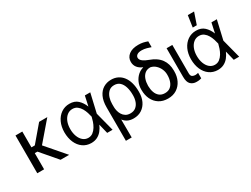

<svg xmlns="http://www.w3.org/2000/svg" viewBox="-70 -1486 3148 2404"><g transform="rotate(-30 1504.0 -284.0)"><path d="M160.2 -545.9V0H61.5V-545.9ZM521.5 -545.9 252.9 -233.4H127L111.3 -317.4H209L403.3 -545.9ZM398.4 0 195.3 -237.3 257.8 -306.6 522.5 0Z M837.9 11.7Q769.5 10.7 718.5 -25.9Q667.5 -62.5 639.6 -126.2Q611.8 -189.9 611.3 -272.5Q611.8 -355 641.4 -418Q670.9 -481 723.1 -516.8Q775.4 -552.7 842.8 -552.7Q918 -552.7 962.6 -510.7Q1007.3 -468.8 1033.2 -403.3H1066.4L1079.1 -274.4L1150.4 0H1072.3L1004.9 -274.4Q999.5 -300.3 988.8 -334.7Q978 -369.1 959.5 -401.6Q940.9 -434.1 912.4 -455.8Q883.8 -477.5 842.8 -477.5Q799.8 -477.5 766.4 -451.2Q732.9 -424.8 714.1 -378.4Q695.3 -332 695.3 -271.5Q695.3 -212.4 713.1 -165.3Q731 -118.2 763.2 -91.1Q795.4 -64 837.9 -63.5Q877.4 -63.5 906.2 -85.4Q935.1 -107.4 955.1 -140.6Q975.1 -173.8 987.1 -209.2Q999 -244.6 1004.9 -271.5L1064.5 -545.9H1142.6L1079.1 -271.5L1066.4 -137.7H1038.1Q1019.5 -93.8 991.9 -60.1Q964.4 -26.4 926.3 -7.3Q888.2 11.7 837.9 11.7Z M1225.6 203.1V-280.3Q1225.6 -371.6 1254.4 -432.1Q1283.2 -492.7 1333 -522.7Q1382.8 -552.7 1445.3 -552.7Q1499 -552.7 1541.5 -531.5Q1584 -510.3 1613.5 -470.9Q1643.1 -431.6 1658.4 -376.7Q1673.8 -321.8 1673.8 -253.9V-244.1Q1674.3 -170.4 1647.2 -113Q1620.1 -55.7 1570.3 -22.9Q1520.5 9.8 1452.1 9.8Q1397 9.8 1359.1 -12.2Q1321.3 -34.2 1295.7 -74.7Q1270 -115.2 1251 -170.9L1306.6 -240.2Q1306.6 -214.8 1313.5 -184.6Q1320.3 -154.3 1336.7 -127.2Q1353 -100.1 1380.4 -82.8Q1407.7 -65.4 1448.2 -65.4Q1496.1 -65.4 1526.9 -90.1Q1557.6 -114.7 1572.8 -155.5Q1587.9 -196.3 1587.9 -244.1V-253.9Q1587.9 -316.9 1572.5 -366.7Q1557.1 -416.5 1525.9 -445.6Q1494.6 -474.6 1445.3 -474.6Q1396 -474.6 1365.2 -445.6Q1334.5 -416.5 1320.3 -372.1Q1306.2 -327.6 1306.6 -281.2L1309.6 203.1Z M1772.5 -621.1Q1772.5 -684.1 1822 -722.4Q1871.6 -760.7 1959 -760.7Q1997.1 -760.7 2027.3 -754.4Q2057.6 -748 2090.8 -735.4V-651.4Q2069.3 -659.7 2032.7 -669.7Q1996.1 -679.7 1960 -679.7Q1917.5 -679.7 1894.8 -663.6Q1872.1 -647.5 1872.1 -622.1Q1872.1 -609.4 1880.4 -594.5Q1888.7 -579.6 1911.9 -563.7Q1935.1 -547.9 1979.5 -531.2Q2087.4 -492.7 2136.7 -424.6Q2186 -356.4 2185.5 -258.8V-249Q2186 -175.8 2157.7 -117.2Q2129.4 -58.6 2076.7 -24.4Q2023.9 9.8 1950.2 9.8Q1875 9.8 1821.8 -24.4Q1768.6 -58.6 1740.7 -117.2Q1712.9 -175.8 1712.9 -249V-258.8Q1712.9 -315.4 1734.6 -362.5Q1756.3 -409.7 1792.5 -441.7Q1828.6 -473.6 1872.1 -484.4V-487.3Q1826.2 -505.4 1799.3 -539.6Q1772.5 -573.7 1772.5 -621.1ZM1810.5 -258.8V-249Q1811 -199.7 1825.7 -158.7Q1840.3 -117.7 1871.1 -93Q1901.9 -68.4 1950.2 -68.4Q1998 -68.4 2028.3 -93Q2058.6 -117.7 2073.2 -158.7Q2087.9 -199.7 2087.9 -249V-258.8Q2087.9 -298.3 2070.8 -337.2Q2053.7 -376 2022.9 -404.5Q1992.2 -433.1 1950.2 -441.4Q1901.9 -441.9 1871.1 -416.5Q1840.3 -391.1 1825.7 -349.4Q1811 -307.6 1810.5 -258.8Z M2246.1 -545.9H2329.1V-134.8Q2329.6 -96.7 2349.6 -85.9Q2369.6 -75.2 2391.6 -75.2Q2402.8 -75.2 2415.5 -77.6Q2428.2 -80.1 2433.6 -82V-2.9Q2422.9 0.5 2405.5 3.9Q2388.2 7.3 2362.3 6.8Q2312 7.3 2278.8 -24.4Q2245.6 -56.2 2246.1 -134.8Z M2668 11.7Q2599.6 10.7 2548.6 -25.9Q2497.6 -62.5 2469.7 -126.2Q2441.9 -189.9 2441.4 -272.5Q2441.9 -355 2471.4 -418Q2501 -481 2553.2 -516.8Q2605.5 -552.7 2672.9 -552.7Q2748 -552.7 2792.7 -510.7Q2837.4 -468.8 2863.3 -403.3H2896.5L2909.2 -274.4L2980.5 0H2902.3L2835 -274.4Q2829.6 -300.3 2818.8 -334.7Q2808.1 -369.1 2789.6 -401.6Q2771 -434.1 2742.4 -455.8Q2713.9 -477.5 2672.9 -477.5Q2629.9 -477.5 2596.4 -451.2Q2563 -424.8 2544.2 -378.4Q2525.4 -332 2525.4 -271.5Q2525.4 -212.4 2543.2 -165.3Q2561 -118.2 2593.3 -91.1Q2625.5 -64 2668 -63.5Q2707.5 -63.5 2736.3 -85.4Q2765.1 -107.4 2785.2 -140.6Q2805.2 -173.8 2817.1 -209.2Q2829.1 -244.6 2835 -271.5L2894.5 -545.9H2972.7L2909.2 -271.5L2896.5 -137.7H2868.2Q2849.6 -93.8 2822 -60.1Q2794.4 -26.4 2756.3 -7.3Q2718.3 11.7 2668 11.7ZM2659.2 -606.4 2683.6 -772.5H2774.4L2717.8 -606.4Z"/></g></svg>

Font: Inter Tight
Style: Regular
Weight: 400
Designer: Rasmus Andersson
Foundry: rsms
Version: Version 3.002